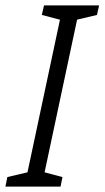

<svg xmlns="http://www.w3.org/2000/svg" viewBox="-63 -687 385 707"><path d="M27 0 169 -667H232L90 0ZM99 -667H179L167 -612L91 -632ZM-43 0 -36 -35 49 -55 37 0ZM80 0 92 -55 167 -35 160 0ZM210 -612 222 -667H302L294 -632Z"/></svg>

Font: Epunda Slab Light
Style: Italic
Weight: 300
Italic angle: -12°
Designer: Simon Atzbach
Foundry: typofactur
Version: Version 1.102